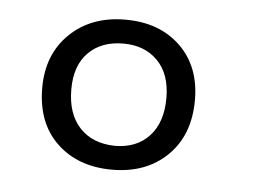

<svg xmlns="http://www.w3.org/2000/svg" viewBox="-34 -774 512 376"><g transform="rotate(5 222.5 -586.5)"><path d="M198 -439Q131 -439 89.5 -478.5Q48 -518 48 -587Q48 -653 90 -693.5Q132 -734 199 -734Q266 -734 307 -694.5Q348 -655 348 -589Q348 -520 306.5 -479.5Q265 -439 198 -439ZM199 -486Q242 -486 267 -513Q292 -540 292 -588Q292 -635 266.5 -661Q241 -687 199 -687Q156 -687 130.5 -661.5Q105 -636 105 -589Q105 -541 130 -514Q155 -487 199 -486Z"/></g></svg>

Font: Bitter
Style: Regular
Weight: 400
Designer: Sol Matas, and Bitter project Authors
Foundry: Sol Matas
Version: Version 2.001